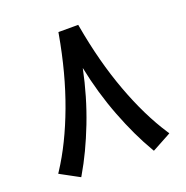

<svg xmlns="http://www.w3.org/2000/svg" viewBox="-123 -781 873 903"><g transform="rotate(-20 314.0 -329.0)"><path d="M273 -667.5H355.2H363.7L365.2 -658.9Q398 -472 455.2 -317.4Q512.3 -162.7 585.9 -50.9L591.9 -41.8L582.4 -36.3L504.3 6L495.7 10.6L490.7 2Q435.8 -91.2 388.7 -213.6Q341.6 -336 314.4 -469.5Q286.6 -335 239.3 -213.1Q191.9 -91.2 137 2L132 10.6L123.4 6L45.3 -36.3L35.8 -41.8L41.8 -50.9Q115.4 -163.2 172.8 -317.9Q230.2 -472.5 263 -658.9L264.5 -667.5Z"/></g></svg>

Font: Vazir FD Medium
Style: Regular
Weight: 500
Foundry: DejaVu fonts team - Redesigned by Saber Rastikerdar
Version: Version 21.10;October 20, 2019;FontCreator 12.0.0.2547 64-bi